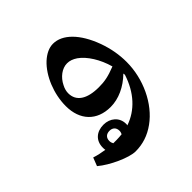

<svg xmlns="http://www.w3.org/2000/svg" viewBox="-152 -601 783 783"><g transform="rotate(-45 239.0 -209.5)"><path d="M194 65C235 65 273 53 309 27C380 -24 426 -122 426 -219C426 -260 419 -302 403 -346C371 -433 320 -484 266 -484C243 -484 220 -473 198 -453C153 -411 123 -337 123 -267C123 -186 171 -135 250 -135C297 -135 344 -157 383 -195L384 -187C359 -109 310 -56 245 -34C246 -37 246 -39 246 -42C246 -80 216 -105 178 -105C138 -105 110 -81 110 -41C110 -36 110 -31 111 -27C91 -30 72 -34 54 -40L40 -4C80 30 157 65 194 65ZM273 -226C205 -226 167 -251 167 -297C167 -308 170 -321 177 -334C192 -365 221 -387 250 -387C265 -387 279 -382 294 -372C327 -349 357 -301 372 -247C329 -230 305 -226 273 -226ZM148 -41C148 -60 160 -70 178 -70C195 -70 207 -60 207 -41C207 -35 205 -29 203 -25C193 -24 183 -23 172 -23C166 -23 159 -23 153 -23C150 -28 148 -34 148 -41Z"/></g></svg>

Font: Noto Naskh Arabic UI Medium
Style: Regular
Weight: 500
Designer: Monotype Design Team, David Williams, Mohamad Dakak and Nizar Qandah
Foundry: Monotype Imaging Inc.
Version: Version 2.014